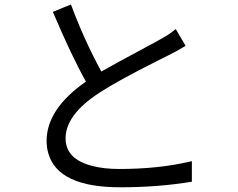

<svg xmlns="http://www.w3.org/2000/svg" viewBox="-20 -795 1040 839"><path d="M748 -668 791 -594.7Q754.9 -572.3 714.8 -552.7Q701.2 -545.9 666 -528.3Q491.2 -440.4 414.1 -389.6Q266.6 -293.9 266.6 -190.4Q266.6 -98.6 385.7 -69.3Q435.5 -56.6 501 -56.6Q669.9 -56.6 805.7 -87.9Q812.5 -89.8 818.4 -90.8V-1Q672.9 23.4 504.9 23.4Q234.4 23.4 191.4 -124Q183.6 -150.4 183.6 -180.7Q184.6 -319.3 355.5 -438.5Q293.9 -547.9 210.9 -743.2L290 -775.4Q348.6 -618.2 422.9 -482.4Q459 -503.9 635.7 -598.6Q662.1 -612.3 676.8 -621.1Q717.8 -642.6 748 -668Z"/></svg>

Font: Taipei Sans TC Beta
Style: Regular
Weight: 400
Designer: JT Foundry
Foundry: JT Foundry
Version: Version 1.000